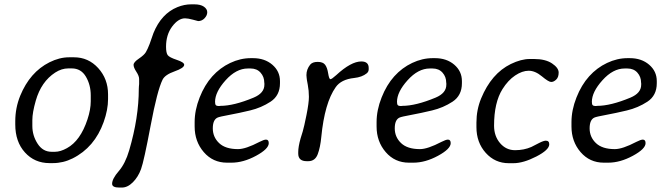

<svg xmlns="http://www.w3.org/2000/svg" viewBox="-20 -740 3042 878"><path d="M215.8 -45.9H231.4Q256.3 -45.9 286.1 -62.5Q347.7 -96.2 379.9 -193.8Q395 -239.3 395 -276.9V-303.7Q395 -351.6 372.8 -389.4Q350.6 -427.2 308.1 -427.2H292.5Q261.7 -427.2 232.4 -408.2Q168.5 -366.7 143.6 -279.8Q127.9 -225.1 127.9 -190.9V-164.1Q127.9 -120.1 151.9 -83Q175.8 -45.9 215.8 -45.9ZM221.7 5.9H206.5Q138.2 5.9 94 -43Q49.8 -91.8 49.8 -170.9V-185.5Q49.8 -246.1 72.3 -301.8Q116.7 -410.2 206.1 -455.1Q252 -478 295.9 -478H318.4Q384.3 -478 429.2 -428.5Q474.1 -378.9 474.1 -308.6V-286.6Q474.1 -238.3 454.1 -182.1Q412.6 -65.9 312 -15.6Q269 5.9 221.7 5.9Z M826.2 -656.2Q795.4 -656.2 767.3 -618.7Q739.3 -581.1 739.3 -526.4Q739.3 -498.5 746.8 -488Q754.4 -477.5 788.3 -466.3Q822.3 -455.1 822.3 -443.8Q822.3 -429.2 778.6 -413.8Q734.9 -398.4 723.6 -376Q699.2 -327.1 668.7 -165Q638.2 -2.9 625 33.2Q611.8 69.3 587.6 93.5Q563.5 117.7 537.1 117.7H525.9Q492.7 117.7 492.7 100.6Q492.7 77.6 522.9 42.7Q553.2 7.8 570.8 -52.7Q614.7 -202.1 614.7 -334L615.2 -344.7L616.2 -355.5Q616.2 -355.5 616.2 -378.9Q616.2 -392.6 603.5 -411.9Q590.8 -431.2 590.8 -443.4Q590.8 -455.6 615 -471.9Q639.2 -488.3 647 -501.5Q654.8 -514.6 664.1 -538.6L681.6 -588.4Q717.8 -677.7 791.5 -707.5Q822.8 -720.2 855 -720.2H868.2Q897 -720.2 912.4 -709.5Q927.7 -698.7 927.7 -684.1Q927.7 -669.4 915.5 -656.5Q903.3 -643.6 886.2 -643.6Q885.7 -643.6 862.5 -649.9Q839.4 -656.2 826.2 -656.2Z M1126 -426.8H1113.3Q1060.1 -426.8 1011.7 -373Q963.4 -319.3 963.4 -273.9L963.9 -271V-268.6Q963.9 -255.4 978 -255.4H983.9L987.3 -255.9Q1049.3 -255.9 1139.6 -293.5Q1189 -314 1189 -352.5V-358.9L1188.5 -362.3Q1188.5 -388.7 1171.6 -407.7Q1154.8 -426.8 1126 -426.8ZM1038.1 3.9H1018.1Q953.6 3.9 911.9 -44.4Q870.1 -92.8 870.1 -161.6V-181.6Q870.1 -236.3 892.8 -293.9Q915.5 -351.6 950.9 -390.9Q986.3 -430.2 1032.7 -452.1Q1079.1 -474.1 1127 -474.1H1136.7Q1190.4 -474.1 1225.3 -444.1Q1260.3 -414.1 1260.3 -369.1V-359.4Q1260.3 -303.2 1217.5 -275.1Q1174.8 -247.1 1123.5 -234.9Q1072.3 -222.7 1028.3 -214.6Q984.4 -206.5 975.6 -202.6Q953.1 -192.9 953.1 -153.1Q953.1 -113.3 981.9 -85.7Q1010.7 -58.1 1068.4 -58.1Q1103.5 -58.1 1167 -91.3Q1187 -101.6 1196.3 -101.6Q1209 -101.6 1209 -85.4Q1209 -59.1 1150.9 -27.6Q1092.8 3.9 1038.1 3.9Z M1517.6 -396.5Q1585.4 -459 1632.3 -459Q1666 -459 1666 -429.2V-423.3Q1666 -412.1 1657.2 -404.8Q1635.7 -387.2 1599.1 -383.3Q1540 -377 1515.1 -341.3Q1464.4 -269.5 1449.2 -113.3Q1444.8 -66.4 1432.9 -34.7Q1420.9 -2.9 1389.6 -2.9H1382.8Q1343.8 -2.9 1343.8 -37.6V-44.9Q1343.8 -68.8 1354.5 -106.9L1364.3 -138.7Q1370.6 -159.7 1381.6 -214.6Q1392.6 -269.5 1392.6 -297.4Q1392.6 -325.2 1387.5 -352.1Q1382.3 -378.9 1382.3 -383.8L1381.3 -396.5Q1381.3 -422.9 1398.4 -444.3Q1408.7 -457 1432.9 -457Q1457 -457 1466.8 -443.8Q1476.6 -430.7 1480.7 -404.3Q1484.9 -377.9 1491 -377.9Q1497.1 -377.9 1517.6 -396.5Z M1958 -426.8H1945.3Q1892.1 -426.8 1843.8 -373Q1795.4 -319.3 1795.4 -273.9L1795.9 -271V-268.6Q1795.9 -255.4 1810.1 -255.4H1815.9L1819.3 -255.9Q1881.3 -255.9 1971.7 -293.5Q2021 -314 2021 -352.5V-358.9L2020.5 -362.3Q2020.5 -388.7 2003.7 -407.7Q1986.8 -426.8 1958 -426.8ZM1870.1 3.9H1850.1Q1785.6 3.9 1743.9 -44.4Q1702.1 -92.8 1702.1 -161.6V-181.6Q1702.1 -236.3 1724.9 -293.9Q1747.6 -351.6 1783 -390.9Q1818.4 -430.2 1864.7 -452.1Q1911.1 -474.1 1959 -474.1H1968.8Q2022.5 -474.1 2057.4 -444.1Q2092.3 -414.1 2092.3 -369.1V-359.4Q2092.3 -303.2 2049.6 -275.1Q2006.8 -247.1 1955.6 -234.9Q1904.3 -222.7 1860.4 -214.6Q1816.4 -206.5 1807.6 -202.6Q1785.2 -192.9 1785.2 -153.1Q1785.2 -113.3 1814 -85.7Q1842.8 -58.1 1900.4 -58.1Q1935.5 -58.1 1999 -91.3Q2019 -101.6 2028.3 -101.6Q2041 -101.6 2041 -85.4Q2041 -59.1 1982.9 -27.6Q1924.8 3.9 1870.1 3.9Z M2158.7 -158.7V-179.7Q2158.7 -237.8 2180.2 -290Q2227.1 -403.8 2315.9 -447.3Q2363.3 -470.2 2402.3 -470.2H2422.4Q2474.1 -470.2 2504.4 -450Q2534.7 -429.7 2534.7 -408.2Q2534.7 -386.7 2523.4 -376Q2512.2 -365.2 2500.5 -365.2Q2488.8 -365.2 2458 -390.9Q2427.2 -416.5 2397.7 -416.5Q2368.2 -416.5 2335.7 -394.8Q2303.2 -373 2277.8 -332.5Q2239.3 -271 2239.3 -165Q2239.3 -117.7 2266.8 -85.4Q2294.4 -53.2 2335.2 -53.2Q2376 -53.2 2409.7 -67.9L2444.8 -85.9Q2465.8 -96.7 2476.1 -96.7Q2491.7 -96.7 2491.7 -80.1Q2491.7 -54.7 2432.4 -24.2Q2373 6.3 2327.6 6.3H2306.6Q2243.7 6.3 2201.2 -41Q2158.7 -88.4 2158.7 -158.7Z M2849.1 -426.8H2836.4Q2783.2 -426.8 2734.9 -373Q2686.5 -319.3 2686.5 -273.9L2687 -271V-268.6Q2687 -255.4 2701.2 -255.4H2707L2710.4 -255.9Q2772.5 -255.9 2862.8 -293.5Q2912.1 -314 2912.1 -352.5V-358.9L2911.6 -362.3Q2911.6 -388.7 2894.8 -407.7Q2877.9 -426.8 2849.1 -426.8ZM2761.2 3.9H2741.2Q2676.8 3.9 2635 -44.4Q2593.3 -92.8 2593.3 -161.6V-181.6Q2593.3 -236.3 2616 -293.9Q2638.7 -351.6 2674.1 -390.9Q2709.5 -430.2 2755.9 -452.1Q2802.2 -474.1 2850.1 -474.1H2859.9Q2913.6 -474.1 2948.5 -444.1Q2983.4 -414.1 2983.4 -369.1V-359.4Q2983.4 -303.2 2940.7 -275.1Q2897.9 -247.1 2846.7 -234.9Q2795.4 -222.7 2751.5 -214.6Q2707.5 -206.5 2698.7 -202.6Q2676.3 -192.9 2676.3 -153.1Q2676.3 -113.3 2705.1 -85.7Q2733.9 -58.1 2791.5 -58.1Q2826.7 -58.1 2890.1 -91.3Q2910.2 -101.6 2919.4 -101.6Q2932.1 -101.6 2932.1 -85.4Q2932.1 -59.1 2874 -27.6Q2815.9 3.9 2761.2 3.9Z"/></svg>

Font: Averia Libre Light
Style: Italic
Weight: 300
Italic angle: -8.5°
Version: Version 1.002